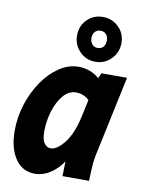

<svg xmlns="http://www.w3.org/2000/svg" viewBox="-89 -858 701 933"><g transform="rotate(10 261.0 -392.0)"><path d="M16 -178Q16 -245 36.5 -309Q57 -373 92.5 -424.5Q128 -476 173.5 -506.5Q219 -537 269 -537Q297 -537 323.5 -527.5Q350 -518 371 -499L383 -525H509L424 -125Q420 -103 418.5 -87.5Q417 -72 416 -50L414 0H283L285 -73Q258 -33 222.5 -10.5Q187 12 149 12Q86 12 51 -40Q16 -92 16 -178ZM158 -199Q158 -158 171 -140.5Q184 -123 203 -123Q233 -123 269 -168Q305 -213 324 -298L343 -386Q328 -400 311.5 -406Q295 -412 278 -412Q242 -412 215 -380Q188 -348 173 -299Q158 -250 158 -199ZM234 -686Q234 -733 265.5 -764.5Q297 -796 343 -796Q389 -796 421 -764.5Q453 -733 453 -686Q453 -640 421 -607.5Q389 -575 343 -575Q297 -575 265.5 -607.5Q234 -640 234 -686ZM305 -686Q305 -667 315.5 -655Q326 -643 343 -643Q361 -643 371 -655Q381 -667 381 -686Q381 -705 371 -716.5Q361 -728 343 -728Q326 -728 315.5 -716.5Q305 -705 305 -686Z"/></g></svg>

Font: Radio Canada Condensed
Style: Bold Italic
Weight: 700
Width: 3
Italic angle: -12°
Designer: Charles Daoud, Etienne Aubert Bonn, Alexandre Saumier Demers, Jacques Le Bailly
Foundry: Radio-Canada
Version: Version 2.104; ttfautohint (v1.8.4.7-5d5b);gftools[0.9.28.de